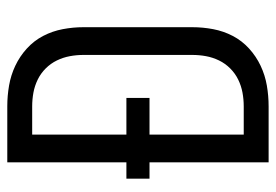

<svg xmlns="http://www.w3.org/2000/svg" viewBox="-138 -638 775 540"><g transform="rotate(-90 250.0 -367.5)"><path d="M64 0V-335H18V-400H64V-735H222Q251 -735 280 -730Q309 -725 335.5 -712.5Q362 -700 384 -680Q406 -660 419.5 -634Q433 -608 438.5 -579Q444 -550 444 -521V-215Q444 -185 438.5 -156Q433 -127 419.5 -101Q406 -75 384 -55Q362 -35 335.5 -22.5Q309 -10 280 -5Q251 0 221 0ZM142 -70H221Q241 -70 260 -73.5Q279 -77 296.5 -85.5Q314 -94 328 -108Q342 -122 350.5 -139.5Q359 -157 362.5 -176Q366 -195 366 -215V-521Q366 -540 362.5 -559Q359 -578 350.5 -595.5Q342 -613 328 -627Q314 -641 296.5 -649.5Q279 -658 260 -661.5Q241 -665 221 -665H142V-400H245V-335H142Z"/></g></svg>

Font: Iosevka NFM
Style: Regular
Weight: 400
Monospace: yes
Designer: Belleve Invis
Foundry: Belleve Invis
Version: Version 29.0.4; ttfautohint (v1.8.4);Nerd Fonts 3.3.0